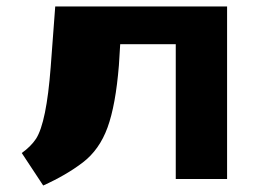

<svg xmlns="http://www.w3.org/2000/svg" viewBox="-20 -551 794 591"><path d="M47 -80Q75 -100 91 -124Q123 -174 136 -344L150 -531H679V0H521V-415H350L346 -350Q336 -227 311 -158.5Q286 -90 235 -51Q184 -12 113 20Z"/></svg>

Font: Fix15 Mono
Style: Bold
Weight: 700
Designer: Carrois Corporate & Edenspiekermann AG
Foundry: Carrois Corporate GbR & Edenspiekermann AG
Version: Version 3.206